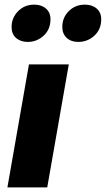

<svg xmlns="http://www.w3.org/2000/svg" viewBox="-20 -809 457 829"><path d="M277 -531H105L12 0H184ZM30 -692Q30 -662 49.5 -645Q69 -628 100 -628Q139 -628 168.5 -655Q198 -682 198 -726Q198 -755 178.5 -772Q159 -789 128 -789Q86 -789 58 -760.5Q30 -732 30 -692ZM249 -693Q249 -663 268 -645.5Q287 -628 318 -628Q358 -628 387.5 -655Q417 -682 417 -726Q417 -755 397.5 -772Q378 -789 347 -789Q305 -789 277 -761Q249 -733 249 -693Z"/></svg>

Font: Geom ExtraBold
Style: Bold Italic
Weight: 800
Italic angle: -10°
Version: Version 1.102